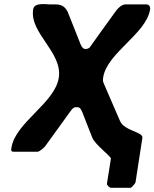

<svg xmlns="http://www.w3.org/2000/svg" viewBox="-20 -728 740 921"><path d="M349 -214C366 -214 369 -202 376 -187C380 -175 419 -78 423 -67C438 -32 514 23 512 33L493 153C492 160 506 173 513 173H606C611 173 629 152 630 147L663 -67C667 -96 578 -99 556 -147C544 -174 490 -300 478 -327C473 -339 473 -345 475 -357C493 -474 682 -566 700 -683C702 -694 696 -707 682 -707H582C561 -707 540 -682 530 -667C511 -642 428 -525 410 -500C402 -494 397 -493 389 -493C374 -493 366 -516 362 -527C353 -549 313 -651 304 -673C283 -711 259 -707 216 -707C200 -707 144 -717 139 -683C121 -568 281 -478 262 -355C243 -233 54 -141 35 -20C33 -9 31 0 47 0H160C170 0 196 -24 197 -27L317 -193C330 -211 334 -214 349 -214Z"/></svg>

Font: Asimov Print
Style: CIt
Weight: 500
Designer: Google
Version: Version 2.000980: 2014